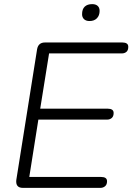

<svg xmlns="http://www.w3.org/2000/svg" viewBox="-20 -911 642 931"><path d="M91 0Q73 0 65 -9.5Q57 -19 59 -38L160 -673Q163 -689 172.5 -697Q182 -705 198 -705H574Q587 -705 594.5 -700Q602 -695 602 -684Q602 -667 593 -659.5Q584 -652 571 -652H218L175 -384H503Q516 -384 523.5 -379Q531 -374 531 -363Q531 -347 522 -339Q513 -331 499 -331H166L122 -53H470Q484 -53 491.5 -48Q499 -43 499 -32Q499 -16 489.5 -8Q480 0 467 0ZM414 -809Q397 -809 387.5 -818Q378 -827 378 -842Q378 -867 391 -879Q404 -891 427 -891Q444 -891 453.5 -882.5Q463 -874 463 -858Q463 -836 450 -822.5Q437 -809 414 -809Z"/></svg>

Font: Nunito ExtraLight Light
Style: Italic
Weight: 300
Italic angle: -9°
Version: Version 3.602